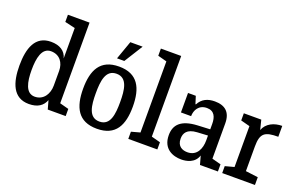

<svg xmlns="http://www.w3.org/2000/svg" viewBox="-91 -1128 2346 1510"><g transform="rotate(20 1082.0 -372.5)"><path d="M349 -421C334 -479 285 -510 212 -510C80 -510 41 -394 41 -250C41 -106 81 10 213 10C287 10 330 -21 349 -72L369 0H519V-60L444 -80V-755H263V-695L349 -675ZM237 -440C311 -440 349 -384 349 -316V-193C349 -125 311 -60 237 -60C161 -60 143 -149 143 -249C143 -349 161 -440 237 -440Z M782 10C940 10 990 -96 990 -250C990 -404 940 -510 782 -510C624 -510 574 -404 574 -250C574 -96 624 10 782 10ZM782 -50C690 -50 680 -150 680 -250C680 -350 690 -450 782 -450C874 -450 884 -350 884 -250C884 -150 874 -50 782 -50ZM743 -565H804L901 -720H798Z M1043 0H1286V-60L1211 -80V-755H1041V-695L1116 -675V-80L1043 -60Z M1488 10C1532 10 1601 -3 1623 -72L1643 0H1793V-60L1718 -80V-375C1718 -469 1668 -510 1583 -510C1523 -510 1477 -489 1450 -437H1446L1426 -500H1361V-337H1446C1446 -386 1474 -440 1542 -440C1605 -440 1623 -393 1623 -336V-291L1519 -286C1381 -279 1332 -223 1332 -137C1332 -20 1421 10 1488 10ZM1515 -60C1475 -60 1429 -77 1429 -143C1429 -188 1450 -229 1534 -234L1623 -239V-197C1623 -132 1596 -60 1515 -60Z M2146 -510C2079 -510 2016 -481 1994 -420L1974 -500H1828V-440L1904 -420V-78L1829 -58V0H2103V-65L1999 -78V-285C1999 -397 2035 -419 2146 -419Z"/></g></svg>

Font: Hermeneus One
Style: Regular
Weight: 400
Designer: Rodrigo Fuenzalida, Pablo Impallari
Foundry: Pablo Impallari, Rodrigo Fuenzalida
Version: Version 1.002